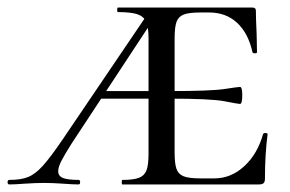

<svg xmlns="http://www.w3.org/2000/svg" viewBox="-54 -488 768 508"><path d="M270 -12Q299 -12 313.5 -17.5Q328 -23 333.5 -37Q339 -51 339 -81V-387Q339 -416 332.5 -430.5Q326 -445 309 -450.5Q292 -456 258 -456Q256 -456 256 -462Q256 -468 258 -468H614Q623 -468 623 -460Q623 -440 625 -398L626 -350Q626 -347 620.5 -347Q615 -347 614 -350Q603 -400 573.5 -427.5Q544 -455 499 -455H477Q446 -455 432 -449.5Q418 -444 413 -430Q408 -416 408 -386V-85Q408 -55 413 -41Q418 -27 432 -21.5Q446 -16 477 -16H513Q557 -16 592 -48Q627 -80 642 -133Q643 -136 648.5 -136Q654 -136 654 -133Q647 -79 647 -15Q647 -7 643.5 -3.5Q640 0 631 0H270Q268 0 268 -6Q268 -12 270 -12ZM-29 -12Q1 -12 20 -19.5Q39 -27 59 -49Q79 -71 111 -118L340 -456L350 -434L136 -109Q117 -79 108.5 -62.5Q100 -46 100 -35Q100 -22 113 -17Q126 -12 154 -12Q158 -12 158 -6Q158 0 154 0Q139 0 113 -2Q85 -4 61 -4Q41 -4 11 -2Q-15 0 -29 0Q-34 0 -34 -6Q-34 -12 -29 -12ZM210 -247H381V-227H210ZM393 -227V-247Q504 -247 540 -252.5Q576 -258 581 -258Q587 -258 587 -236Q587 -213 581 -213Q576 -213 540.5 -220Q505 -227 393 -227Z"/></svg>

Font: Cormorant Unicase Medium
Style: Regular
Weight: 500
Designer: Christian Thalmann (Catharsis Fonts)
Foundry: Catharsis Fonts
Version: Version 4.000